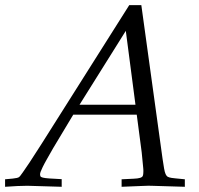

<svg xmlns="http://www.w3.org/2000/svg" viewBox="-20 -717 763 737"><path d="M-0.5 0V-28.8Q18.6 -30.3 28.8 -31.5Q39.1 -32.7 44.4 -33.9Q49.8 -35.2 52 -36.6Q54.2 -38.1 56.6 -40.5Q58.6 -42.5 67.4 -55.2Q76.2 -67.9 92.8 -92.3L138.2 -162.6L476.1 -697.3H522.5L604 -107.4Q607.4 -84 609.9 -70.1Q612.3 -56.2 615.7 -48.6Q619.1 -41 624.3 -38.3Q629.4 -35.6 638.2 -34.2Q639.6 -33.7 652.1 -32.5Q664.6 -31.2 689.5 -28.8V0L559.6 -3.9Q553.2 -4.4 525.1 -3.2Q497.1 -2 446.8 0V-28.8Q476.1 -30.3 492.9 -31Q509.8 -31.7 518.1 -34.4Q526.4 -37.1 528.3 -42.2Q530.3 -47.4 530.3 -57.6Q530.3 -61 530.3 -64.5Q530.3 -67.9 529.8 -71.8L523.9 -132.3L504.9 -276.9H261.2L184.1 -148.4Q168.9 -121.6 158.9 -104Q148.9 -86.4 143.6 -75.2Q138.2 -64 136 -57.9Q133.8 -51.8 133.8 -48.3Q133.8 -43.5 135.3 -40.3Q136.7 -37.1 144.5 -35.2Q152.3 -33.2 169.2 -32Q186 -30.8 216.8 -29.3V0L85 -3.9Q68.4 -3.9 47.1 -2.9Q25.9 -2 -0.5 0ZM285.2 -314.9H500L462.9 -598.6Z"/></svg>

Font: XB Kayhan
Style: Italic
Weight: 400
Italic angle: -12°
Designer: Behnam
Foundry: Irmug
Version: Version 7.300 2009